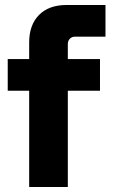

<svg xmlns="http://www.w3.org/2000/svg" viewBox="-20 -750 461 770"><path d="M97 0V-386H11V-513H97V-580Q97 -650 136.5 -690Q176 -730 247 -730H403V-603H281Q268 -603 260 -594.5Q252 -586 252 -574V-513H381V-386H252V0Z"/></svg>

Font: MuseoModerno
Style: Bold
Weight: 700
Designer: Pablo Cosgaya, Héctor Gatti, Marcela Romero, and the Authors of The MuseoModerno Project.
Foundry: Omnibus-Type Team
Version: Version 1.001